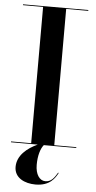

<svg xmlns="http://www.w3.org/2000/svg" viewBox="-63 -787 518 1040"><g transform="rotate(5 196.0 -267.0)"><path d="M19 -4.5V0H164.5C108.5 25.5 55.5 68 55.5 130.5C55.5 190.5 112.5 216.5 171 216.5C249.5 216.5 276 171.5 291 143.5L288 141.5C270.5 171 254.5 194 222.5 194C191 194 168.5 161 168.5 109.5C168.5 60 180 21.5 197.5 0H374V-4.5H254V-745.5H374V-750H19V-745.5H128.5V-4.5Z"/></g></svg>

Font: Bodoni* 36pt Medium
Style: Regular
Weight: 500
Version: Version 2.3